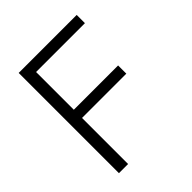

<svg xmlns="http://www.w3.org/2000/svg" viewBox="-199 -856 985 985"><g transform="rotate(-45 293.0 -363.5)"><path d="M517.4 -727.3V-667.6H163V-393.8H484.4V-334.2H163V0H96.6V-727.3Z"/></g></svg>

Font: Inter P Light
Style: Regular
Weight: 300
Designer: Rasmus Andersson
Foundry: rsms
Version: Version 3.018;git-588b23468